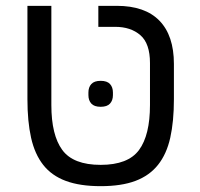

<svg xmlns="http://www.w3.org/2000/svg" viewBox="-20 -626 685 658"><path d="M325 12Q254 12 205.5 -6Q157 -24 128 -61Q99 -98 86.5 -154Q74 -210 74 -286V-606H156V-266Q156 -163 193.5 -112Q231 -61 325 -61Q419 -61 456.5 -112Q494 -163 494 -266V-410Q494 -477 461 -505.5Q428 -534 375 -534H317V-606H380Q477 -606 526.5 -555Q576 -504 576 -407V-286Q576 -210 563.5 -154Q551 -98 521.5 -61Q492 -24 444 -6Q396 12 325 12ZM325 -260Q303 -260 293 -271Q283 -282 283 -300V-309Q283 -327 293 -338Q303 -349 325 -349Q347 -349 357 -338Q367 -327 367 -309V-300Q367 -282 357 -271Q347 -260 325 -260Z"/></svg>

Font: IBM Plex Sans Hebrew
Style: Regular
Weight: 400
Designer: Mike Abbink, Paul van der Laan, Pieter van Rosmalen, Yanek Iontef
Foundry: Bold Monday
Version: Version 1.2